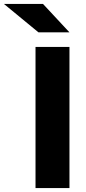

<svg xmlns="http://www.w3.org/2000/svg" viewBox="-118 -953 434 973"><path d="M234 0H62V-715H234ZM77 -789 -98 -933H100L234 -789Z"/></svg>

Font: Wix Madefor Display ExtraBold
Style: Regular
Weight: 800
Designer: Dalton Maag Ltd
Foundry: Dalton Maag Ltd
Version: Version 3.100